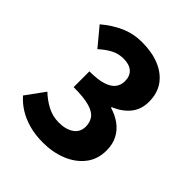

<svg xmlns="http://www.w3.org/2000/svg" viewBox="-184 -765 896 896"><g transform="rotate(45 264.0 -317.5)"><path d="M243.2 12Q192.2 12 150.6 0.5Q108.9 -11.1 77 -31.1Q45.1 -51.2 21.8 -78L89.6 -170.9Q118.6 -143.2 153.5 -124.9Q188.5 -106.6 228.7 -106.6Q275.3 -106.6 303.6 -126.3Q332 -146 332 -182.5Q332 -210.4 317.9 -230.5Q303.9 -250.7 267.3 -261.6Q230.8 -272.6 161.3 -272.6V-376.7Q218.3 -376.7 251 -387.7Q283.6 -398.6 297.4 -417.6Q311.3 -436.6 311.3 -461.7Q311.3 -495.7 290.7 -513.7Q270.2 -531.7 232.9 -531.7Q199.5 -531.7 171.6 -517.3Q143.7 -502.9 114.3 -476.2L39.9 -565.8Q84.2 -603.5 133.1 -625.3Q182.1 -647.1 239.5 -647.1Q305.5 -647.1 354.6 -626.6Q403.7 -606.1 431.2 -567.6Q458.6 -529 458.6 -472.8Q458.6 -423.6 431.4 -388.7Q404.1 -353.7 352.7 -331.8V-327.8Q389.5 -317.3 418 -296.5Q446.6 -275.8 462.9 -244.9Q479.3 -214 479.3 -172.9Q479.3 -113.8 446.9 -72.5Q414.5 -31.2 360.8 -9.6Q307.1 12 243.2 12Z"/></g></svg>

Font: Source Sans 3
Style: Regular
Weight: 200
Designer: Paul D. Hunt
Foundry: Adobe
Version: Version 3.046;hotconv 1.0.118;makeotfexe 2.5.65603